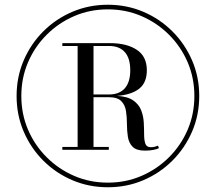

<svg xmlns="http://www.w3.org/2000/svg" viewBox="-20 -780 910 810"><path d="M435 10Q355 10 285.2 -19.8Q215.5 -49.5 162.5 -102.5Q109.5 -155.5 79.8 -225.2Q50 -295 50 -375Q50 -455 79.8 -524.8Q109.5 -594.5 162.5 -647.5Q215.5 -700.5 285.2 -730.2Q355 -760 435 -760Q515 -760 584.8 -730.2Q654.5 -700.5 707.5 -647.5Q760.5 -594.5 790.5 -524.8Q820.5 -455 820.5 -375Q820.5 -295 790.5 -225.2Q760.5 -155.5 707.5 -102.5Q654.5 -49.5 584.8 -19.8Q515 10 435 10ZM435 -9.5Q511 -9.5 577 -38Q643 -66.5 693.2 -116.8Q743.5 -167 771.8 -233Q800 -299 800 -375Q800 -451 771.8 -517Q743.5 -583 693.2 -633.2Q643 -683.5 577 -712Q511 -740.5 435 -740.5Q359 -740.5 293 -712Q227 -683.5 176.8 -633.2Q126.5 -583 98.2 -517Q70 -451 70 -375Q70 -299 98.2 -233Q126.5 -167 176.8 -116.8Q227 -66.5 293 -38Q359 -9.5 435 -9.5ZM591.5 -144.5Q555.5 -144.5 539.5 -160.8Q523.5 -177 519.5 -202.8Q515.5 -228.5 515.5 -257.2Q515.5 -286 511.5 -311.8Q507.5 -337.5 491.2 -353.8Q475 -370 438 -370H374.5V-160H439V-148H243V-160H307.5V-586H243V-598H444.5Q514.5 -598 557 -570Q599.5 -542 599.5 -483.5Q599.5 -431 566.8 -405.5Q534 -380 473.5 -375.5Q518.5 -373 542.2 -356.2Q566 -339.5 575.5 -315Q585 -290.5 586.5 -263.5Q588 -236.5 588 -212.5Q588 -188.5 593.2 -173.8Q598.5 -159 616 -159Q625.5 -159 633 -161Q640.5 -163 646.5 -165.5L650.5 -155Q643.5 -151 627.8 -147.8Q612 -144.5 591.5 -144.5ZM374.5 -381.5H440.5Q483.5 -381.5 506.5 -407.5Q529.5 -433.5 529.5 -483.5Q529.5 -534.5 506.5 -560.2Q483.5 -586 440.5 -586H374.5Z"/></svg>

Font: Bodoni Moda 11pt Medium
Style: Regular
Weight: 500
Designer: Owen Earl
Foundry: indestructible type
Version: Version 2.004